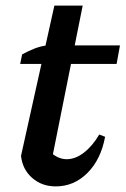

<svg xmlns="http://www.w3.org/2000/svg" viewBox="-20 -654 448 685"><path d="M179 11Q129 11 94.5 -19.5Q60 -50 55 -98L174 -634H275L160 -60L156 -115Q185 -86 218 -86Q249 -86 279.5 -109.5Q310 -133 334 -174L355 -166Q340 -85 292 -37Q244 11 179 11ZM52 -426 59 -460Q81 -472 102.5 -480.5Q124 -489 147 -492H408L396 -426Z"/></svg>

Font: Piazzolla Thin
Style: Bold Italic
Weight: 700
Italic angle: -11.3°
Version: Version 2.005